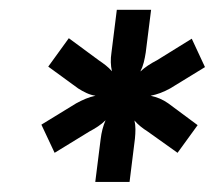

<svg xmlns="http://www.w3.org/2000/svg" viewBox="-20 -781 438 392"><path d="M174.5 -409.5 185.5 -497Q188 -518 195.5 -535.5Q188.5 -528.5 180.2 -523Q172 -517.5 162.5 -512.5L91.5 -469L64.5 -526.5L135.5 -570Q145.5 -575.5 155.2 -579.5Q165 -583.5 175 -585.5Q165.5 -587 156.8 -591Q148 -595 139.5 -600.5L78.5 -645L120.5 -703L181.5 -658Q189 -653 196 -647.5Q203 -642 208.5 -635.5Q204.5 -653.5 207.5 -673L218.5 -761H288.5L277.5 -673.5Q276 -663.5 273.5 -653.5Q271 -643.5 266.5 -635Q280 -647.5 300.5 -658L371.5 -702L398.5 -644L327.5 -600.5Q317.5 -595 307.5 -591.2Q297.5 -587.5 287.5 -585.5Q297 -583.5 306 -579.8Q315 -576 323.5 -570L383.5 -525.5L342.5 -469L281.5 -512.5Q273.5 -517.5 266.8 -523Q260 -528.5 254.5 -535Q256.5 -526.5 256.5 -517.2Q256.5 -508 255.5 -498L244.5 -409.5Z"/></svg>

Font: Lato Black
Style: Italic
Weight: 900
Italic angle: -7°
Designer: Lukasz Dziedzic
Foundry: tyPoland Lukasz Dziedzic
Version: Version 2.007; 2014-02-27